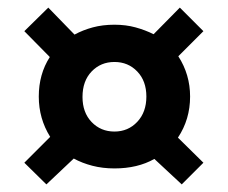

<svg xmlns="http://www.w3.org/2000/svg" viewBox="-20 -592 600 505"><path d="M176 -501Q198 -513 224 -520Q250 -527 281 -527Q311 -527 336.5 -520Q362 -513 384 -502L453 -572L515 -510L449 -444Q480 -396 480 -338Q480 -278 448 -230L515 -164L458 -107L386 -174Q342 -149 281 -149Q250 -149 223 -156Q196 -163 174 -175L102 -107L44 -164L112 -232Q82 -280 82 -338Q82 -397 111 -442L44 -510L107 -572ZM197 -337Q197 -296 221 -271Q245 -246 281 -246Q317 -246 341 -271.5Q365 -297 365 -338Q365 -379 341 -404Q317 -429 281 -429Q245 -429 221 -404Q197 -379 197 -337Z"/></svg>

Font: Raleway ExtraBold
Style: Regular
Weight: 800
Designer: Matt McInerney, Pablo Impallari, Rodrigo Fuenzalida
Foundry: Matt McInerney, Pablo Impallari, Rodrigo Fuenzalida
Version: Version 4.026